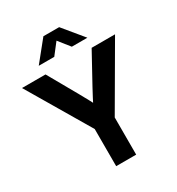

<svg xmlns="http://www.w3.org/2000/svg" viewBox="-217 -1081 1124 1217"><g transform="rotate(-30 345.0 -472.0)"><path d="M273.9 0V-271.9L4.5 -727.5H176.7L300.3 -509.1Q317.3 -479.2 333.2 -449.3Q349.1 -419.4 364.8 -389.5H332Q347 -419.4 362.5 -449.3Q377.9 -479.2 394.4 -509.1L514.3 -727.5H685.5L420.3 -271.9V0ZM280.5 -796.4H167.4V-796.9L286.1 -943.9H401.4L522.6 -796.9V-796.4H409.1L344 -878.2Z"/></g></svg>

Font: Inter Khmer Looped
Style: Regular
Weight: 400
Designer: Rasmus Andersson, Sovichet Tep
Foundry: Anagata Design
Version: Version 1.000